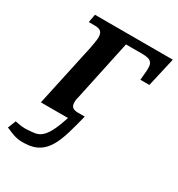

<svg xmlns="http://www.w3.org/2000/svg" viewBox="-215 -654 928 1000"><g transform="rotate(30 248.5 -154.0)"><path d="M83 227C220 224 243 103 283 -50H244C216 -50 199 -58 199 -87C199 -98 199 -104 203 -117L281 -483H377C441 -483 449 -464 441 -395L438 -361H492L532 -536H64L55 -487H89C125 -487 139 -476 139 -442C139 -426 132 -391 129 -374L48 0H211C160 159 122 154 64 158C43 161 14 158 -16 151L-35 199C12 220 37 230 83 227Z"/></g></svg>

Font: Noto Serif Semi
Style: Italic
Weight: 600
Italic angle: -12°
Designer: Monotype Design Team
Foundry: Monotype Imaging Inc.
Version: Version 1.901